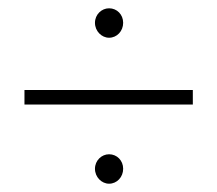

<svg xmlns="http://www.w3.org/2000/svg" viewBox="-20 -556 524 463"><path d="M243 -536C225 -536 209 -521 209 -501C209 -481 225 -465 243 -465C262 -465 277 -481 277 -501C277 -521 262 -536 243 -536ZM39 -339V-304H445V-339ZM243 -184C225 -184 209 -169 209 -149C209 -129 225 -113 243 -113C262 -113 277 -129 277 -149C277 -169 262 -184 243 -184Z"/></svg>

Font: Montserrat arm ExtraLight
Style: Regular
Weight: 275
Designer: Julieta Ulanovsky
Foundry: Julieta Ulanovsky
Version: Version 6.000;PS 006.000;hotconv 1.0.88;makeotf.lib2.5.64775